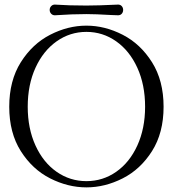

<svg xmlns="http://www.w3.org/2000/svg" viewBox="-20 -811 748 831"><path d="M20 -349Q20 -462 70 -541.5Q120 -621 197 -660.5Q274 -700 354 -700Q434 -700 511 -660.5Q588 -621 638 -541.5Q688 -462 688 -349Q688 -236 638 -157Q588 -78 511 -39Q434 0 354 0Q274 0 197 -39Q120 -78 70 -157Q20 -236 20 -349ZM608 -349Q608 -444 574.5 -517.5Q541 -591 483 -632Q425 -673 354 -673Q283 -673 225 -632Q167 -591 133.5 -517.5Q100 -444 100 -349Q100 -255 133.5 -181.5Q167 -108 225 -67.5Q283 -27 354 -27Q425 -27 483 -67.5Q541 -108 574.5 -181.5Q608 -255 608 -349ZM195 -768Q195 -778 202 -785Q209 -792 220 -791Q277 -787 354 -787Q404 -787 488 -791Q500 -792 506.5 -785Q513 -778 513 -768Q513 -758 506.5 -751Q500 -744 488 -745L461 -746Q393 -750 354 -750Q292 -750 220 -745Q209 -744 202 -751Q195 -758 195 -768Z"/></svg>

Font: Hina Mincho
Style: Regular
Weight: 400
Designer: satsuyako
Foundry: satsuyako
Version: Version 1.100